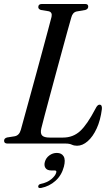

<svg xmlns="http://www.w3.org/2000/svg" viewBox="-24 -720 546 963"><path d="M304.5 0H13.5Q-3.5 0 -3.5 -14Q-3.5 -26.5 11.5 -30.5L49.5 -36.5Q72.5 -40.5 80.5 -69Q87 -92.5 99.2 -137Q111.5 -181.5 127 -238Q142.5 -294.5 159 -354.8Q175.5 -415 190.5 -471Q205.5 -527 217.2 -570.2Q229 -613.5 234.5 -635.5Q239.5 -658.5 220.5 -663.5L181 -670Q168 -674.5 168 -684.5Q168 -700 186 -700H403.5Q418.5 -700 418.5 -687Q418.5 -674.5 404 -670L360.5 -662.5Q340 -658 333.5 -632Q326.5 -608 314.2 -563.5Q302 -519 286.8 -463.2Q271.5 -407.5 255.5 -348.2Q239.5 -289 224.8 -234.2Q210 -179.5 199 -137.8Q188 -96 183 -75.5Q177.5 -51 187.2 -40.5Q197 -30 225 -30H292Q342 -30 377.5 -62.2Q413 -94.5 455 -175Q464.5 -195 475 -195Q489 -195 487 -173Q480 -117 461 -75.8Q442 -34.5 416 -11.8Q390 11 362.5 11Q347.5 11 336 5.5Q324.5 0 304.5 0ZM234.5 135Q212 135 204 122.5Q196 110 201 92Q206.5 72 223.5 59.5Q240.5 47 261 47Q285 47 295.2 64.2Q305.5 81.5 296.5 116Q285 159.5 254.2 187Q223.5 214.5 183 222.5Q167.5 225.5 167.5 215.5Q168.5 205 180 202.5Q212.5 196 233.2 178.8Q254 161.5 258 145.5Q261 135 251 135Z"/></svg>

Font: Fraunces 144pt S050
Style: Italic
Weight: 400
Italic angle: -16°
Version: Version 1.000; ttfautohint (v1.8.3)